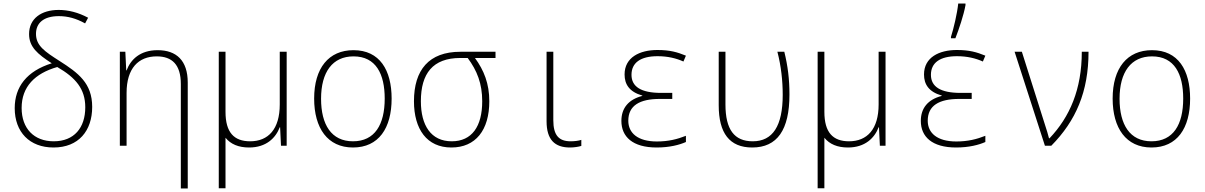

<svg xmlns="http://www.w3.org/2000/svg" viewBox="-20 -822 6796 1083"><path d="M282 10C424 10 500 -85 500 -219C500 -353 421 -411 316 -478C233 -531 183 -564 183 -631C183 -692 226 -731 312 -731C362 -731 410 -718 460 -690L477 -722C421 -752 365 -766 311 -766C213 -766 144 -717 144 -630C144 -557 192 -517 272 -465C131 -421 63 -332 63 -212C63 -77 147 10 282 10ZM283 -25C172 -25 102 -97 102 -213C102 -333 177 -408 303 -444C407 -384 461 -320 461 -217C461 -101 398 -25 283 -25Z M656 0H694V-298C694 -437 761 -504 864 -504C951 -504 1000 -457 1000 -348V241H1039V-356C1039 -481 975 -539 869 -539C770 -539 717 -486 694 -425H692L687 -530H656Z M1214 240H1252V-45C1281 -9 1325 10 1385 10C1482 10 1535 -44 1558 -104H1560L1565 0H1597V-530H1558V-233C1558 -93 1493 -25 1391 -25C1300 -25 1252 -75 1252 -191V-530H1214Z M1971 10C2116 10 2189 -99 2189 -266C2189 -426 2122 -539 1974 -539C1834 -539 1752 -438 1752 -266C1752 -99 1828 10 1971 10ZM1971 -25C1849 -25 1791 -119 1791 -265C1791 -416 1856 -504 1974 -504C2101 -504 2150 -404 2150 -266C2150 -119 2094 -25 1971 -25Z M2526 10C2663 10 2740 -88 2740 -251C2740 -350 2710 -425 2659 -495H2775V-530H2577C2399 -530 2315 -427 2315 -251C2315 -93 2388 10 2526 10ZM2528 -25C2411 -25 2354 -115 2354 -251C2354 -407 2421 -495 2577 -495H2618C2671 -424 2700 -350 2700 -251C2700 -109 2642 -25 2528 -25Z M3195 10C3218 10 3244 6 3259 1V-33C3244 -28 3221 -25 3199 -25C3133 -25 3101 -58 3101 -144V-530H3063V-138C3063 -34 3109 10 3195 10Z M3684 10C3757 10 3813 -5 3849 -21V-56C3801 -37 3751 -24 3685 -24C3577 -24 3524 -72 3524 -141C3524 -226 3587 -264 3702 -264H3772V-298H3709C3596 -298 3542 -333 3542 -400C3542 -468 3593 -505 3689 -505C3747 -505 3795 -493 3835 -475L3849 -508C3800 -528 3759 -540 3688 -540C3589 -540 3503 -499 3503 -402C3503 -346 3530 -304 3603 -283V-281C3525 -261 3485 -212 3485 -140C3485 -51 3548 10 3684 10Z M4223 10C4364 10 4433 -89 4433 -289C4433 -375 4424 -449 4404 -530H4365C4386 -449 4395 -367 4395 -287C4395 -112 4339 -25 4226 -25C4122 -25 4072 -91 4072 -233V-530H4034V-228C4034 -71 4095 10 4223 10Z M4592 240H4630V-45C4659 -9 4703 10 4763 10C4860 10 4913 -44 4936 -104H4938L4943 0H4975V-530H4936V-233C4936 -93 4871 -25 4769 -25C4678 -25 4630 -75 4630 -191V-530H4592Z M5344 -614V-606H5369C5389 -657 5416 -737 5426 -793V-802H5385C5379 -745 5359 -661 5344 -614ZM5373 10C5446 10 5502 -5 5538 -21V-56C5490 -37 5440 -24 5374 -24C5266 -24 5213 -72 5213 -141C5213 -226 5276 -264 5391 -264H5461V-298H5398C5285 -298 5231 -333 5231 -400C5231 -468 5282 -505 5378 -505C5436 -505 5484 -493 5524 -475L5538 -508C5489 -528 5448 -540 5377 -540C5278 -540 5192 -499 5192 -402C5192 -346 5219 -304 5292 -283V-281C5214 -261 5174 -212 5174 -140C5174 -51 5237 10 5373 10Z M5874 0H5910C6049 -141 6120 -305 6120 -530H6082C6082 -318 6014 -162 5900 -42H5897C5892 -63 5883 -92 5876 -113L5744 -530H5703Z M6475 10C6620 10 6693 -99 6693 -266C6693 -426 6626 -539 6478 -539C6338 -539 6256 -438 6256 -266C6256 -99 6332 10 6475 10ZM6475 -25C6353 -25 6295 -119 6295 -265C6295 -416 6360 -504 6478 -504C6605 -504 6654 -404 6654 -266C6654 -119 6598 -25 6475 -25Z"/></svg>

Font: Noto Sans Mono SemiCondensed ExtraLight
Style: Regular
Weight: 200
Width: 4
Designer: Monotype Design Team
Foundry: Monotype Imaging Inc.
Version: Version 2.014